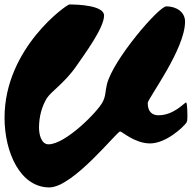

<svg xmlns="http://www.w3.org/2000/svg" viewBox="-20 -797 846 846"><path d="M0 -278.3C0 -125.5 69.3 28.8 197.3 28.8C302.2 28.8 495.1 -217.8 509.3 -217.8C517.6 -217.8 573.2 -165.5 640.6 -165C712.9 -165 788.6 -238.3 801.3 -256.3C805.2 -262.7 805.7 -271.5 805.7 -280.3C805.7 -293.9 805.7 -345.2 799.8 -345.2C792 -345.2 747.1 -289.1 678.2 -289.1C651.9 -289.1 630.9 -303.2 630.9 -343.3C630.9 -362.3 795.4 -579.6 795.4 -701.7C795.4 -743.7 757.8 -769 712.9 -769C679.7 -769 477.5 -533.2 451.2 -425.8C442.9 -391.6 446.8 -376 432.6 -348.1C410.6 -304.7 268.6 -161.1 193.8 -161.1C161.1 -161.1 151.9 -206.1 151.9 -234.4C151.9 -283.7 164.6 -327.1 185.1 -362.3C204.6 -394.5 264.6 -430.2 317.4 -507.3C351.1 -556.6 438.5 -673.3 438.5 -728.5C438.5 -772.5 327.1 -777.3 285.6 -777.3C273.9 -777.3 0 -585 0 -278.3Z"/></svg>

Font: Bodega Script
Style: Medium
Weight: 500
Italic angle: 39.7°
Version: Version 001.000